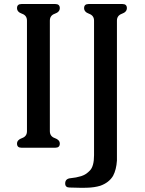

<svg xmlns="http://www.w3.org/2000/svg" viewBox="-20 -715 710 942"><path d="M224.6 -613.8V-71.8Q224.6 -45.9 249 -37.4Q273.4 -28.8 273.4 -10.3Q273.4 9.8 251 9.8H85.4Q63.5 9.8 63.5 -10.3Q63.5 -28.8 87.9 -37.4Q112.3 -45.9 112.3 -71.3V-613.8Q112.3 -639.2 87.9 -647.7Q63.5 -656.2 63.5 -675.3Q63.5 -695.3 85.9 -695.3H251Q273.4 -695.3 273.4 -675.3Q273.4 -656.2 249 -647.7Q224.6 -639.2 224.6 -613.8ZM553.7 -613.8V72.8Q550.8 117.7 534.7 147.9Q514.6 181.2 472.2 196.3Q443.8 205.1 405.8 206.1Q393.6 206.5 379.9 206.5Q353 206.5 321.8 205.1Q299.8 205.1 299.8 185.1Q299.8 161.6 326.7 159.2Q353.5 156.7 377.7 149.4Q401.9 142.1 421.6 121.1Q441.4 100.1 441.4 46.4V-613.8Q441.4 -638.7 417 -647.5Q392.6 -656.2 392.6 -675.3Q392.6 -695.3 415 -695.3H580.6Q602.5 -695.3 602.5 -675.3Q602.5 -656.2 578.1 -647.5Q553.7 -638.7 553.7 -613.8Z"/></svg>

Font: Caudex
Style: Bold
Weight: 700
Version: Version 1.01